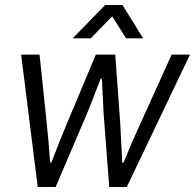

<svg xmlns="http://www.w3.org/2000/svg" viewBox="-20 -743 775 763"><path d="M269 -590.8 397.9 -723.1H466.8L548.8 -590.8H481L425.8 -678.2L340.8 -590.8ZM129.9 0 64 -525.9H137.2L166 -250Q174.3 -172.4 179.2 -97.2H184.1Q225.1 -203.1 245.1 -250L360.8 -525.9H438L458 -250Q460 -220.7 465.8 -97.2H471.2Q506.8 -185.1 537.1 -250L662.1 -525.9H734.9L483.9 0H414.1L392.1 -288.1Q385.3 -412.1 384.8 -430.2H379.9Q374.5 -416.5 362.5 -385.3Q350.6 -354 340.8 -328.9Q331.1 -303.7 324.2 -288.1L201.2 0Z"/></svg>

Font: Archivo Light
Style: Italic
Weight: 300
Italic angle: -10°
Designer: Hector Gatti
Foundry: Omnibus-Type
Version: Version 2.001